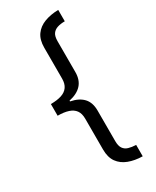

<svg xmlns="http://www.w3.org/2000/svg" viewBox="-233 -855 857 1053"><g transform="rotate(-30 195.5 -328.5)"><path d="M44 -365Q84 -365 111.5 -374Q139 -383 153 -403Q167 -423 167 -455V-651Q167 -701 189 -731.5Q211 -762 249.5 -776.5Q288 -791 337 -792V-720Q310 -720 290 -713.5Q270 -707 259 -691.5Q248 -676 248 -645V-450Q248 -400 221 -370.5Q194 -341 142 -330V-325Q194 -315 221 -286Q248 -257 248 -206V-13Q248 18 259 34Q270 50 290 56Q310 62 337 63V135Q288 134 249.5 119.5Q211 105 189 74.5Q167 44 167 -6V-201Q167 -234 153 -253.5Q139 -273 111.5 -282Q84 -291 44 -291Z"/></g></svg>

Font: lgurmukhi15
Style: Book
Weight: 400
Designer: Jelle Bosma - Monotype Design Team
Foundry: Monotype Imaging Inc.
Version: Version 2.003